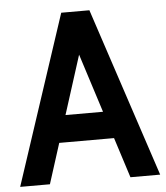

<svg xmlns="http://www.w3.org/2000/svg" viewBox="-51 -746 682 791"><g transform="rotate(-5 290.0 -350.0)"><path d="M428 -166.5H152V-278.5H428ZM276 -564.5H303.5L123.5 0H0.5L231.5 -700H348L579.5 0H456.5Z"/></g></svg>

Font: Cabin
Style: Bold
Weight: 700
Width: 4
Designer: Pablo Impallari
Foundry: Pablo Impallari. http://www.impallari.com Igino Marini. http://www.ikern.com
Version: Version 3.001